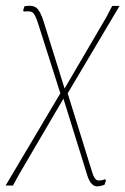

<svg xmlns="http://www.w3.org/2000/svg" viewBox="-44 -473 444 681"><path d="M-24 185 170 -142 92 -387Q81 -422 72 -428.5Q63 -435 41 -432L38 -436L43 -451Q72 -456 85.5 -445Q99 -434 111 -396L185 -159L332 -410L354 -452H380L196 -142L283 138Q290 161 299 165.5Q308 170 328 163L332 166L327 182Q312 188 301 188Q277 188 265 147L181 -123L25 143L2 185Z"/></svg>

Font: Alegreya Sans Thin
Style: Italic
Weight: 100
Italic angle: -7°
Designer: Juan Pablo del Peral
Foundry: Huerta Tipografica
Version: Version 2.007